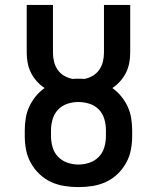

<svg xmlns="http://www.w3.org/2000/svg" viewBox="-20 -755 640 783"><path d="M300 8Q271 8 242.5 3.5Q214 -1 188 -13Q162 -25 141 -45Q120 -65 106 -90Q92 -115 86.5 -143Q81 -171 81 -200V-224Q81 -248 85 -273Q89 -298 99.5 -320.5Q110 -343 126 -362.5Q142 -382 162 -396Q145 -407 130.5 -423Q116 -439 106.5 -458Q97 -477 93 -497.5Q89 -518 89 -540V-735H196V-540Q196 -521 200.5 -503Q205 -485 215.5 -470Q226 -455 242.5 -445.5Q259 -436 277 -433Q282 -434 288 -434Q294 -434 300 -434Q306 -434 312 -434Q318 -434 323 -433Q341 -436 357.5 -445.5Q374 -455 384.5 -470Q395 -485 399.5 -503Q404 -521 404 -540V-735H511V-540Q511 -518 507 -497.5Q503 -477 493.5 -458Q484 -439 469.5 -423Q455 -407 438 -396Q458 -382 474 -362.5Q490 -343 500.5 -320.5Q511 -298 515 -273Q519 -248 519 -224V-200Q519 -171 513.5 -143Q508 -115 494 -90Q480 -65 459 -45Q438 -25 412 -13Q386 -1 357.5 3.5Q329 8 300 8ZM300 -84Q323 -84 345 -91.5Q367 -99 383 -115.5Q399 -132 405.5 -154.5Q412 -177 412 -200V-224Q412 -247 405.5 -269.5Q399 -292 383 -308.5Q367 -325 344.5 -332Q322 -339 299 -339Q276 -339 254 -331.5Q232 -324 216.5 -307.5Q201 -291 194.5 -268.5Q188 -246 188 -224V-200Q188 -177 194.5 -154.5Q201 -132 217 -115.5Q233 -99 255 -91.5Q277 -84 300 -84Z"/></svg>

Font: Iosevka Curly Slab SmBdEx
Style: Regular
Weight: 600
Width: 7
Monospace: yes
Designer: Belleve Invis
Foundry: Belleve Invis
Version: Version 11.1.0; ttfautohint (v1.8.3)